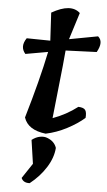

<svg xmlns="http://www.w3.org/2000/svg" viewBox="-66 -776 619 1110"><g transform="rotate(5 244.0 -221.0)"><path d="M470 -496 290 -489Q284 -415 269 -280.5Q254 -146 249 -93Q327 -121 392 -171Q423 -170 432.5 -156.5Q442 -143 439 -111Q398 -75 338.5 -44Q279 -13 217 0Q113 -12 90 -83Q156 -306 190 -472L60 -449Q25 -489 60 -540L197 -538L188 -700Q298 -763 353 -712L304 -556L470 -587Q505 -558 470 -496ZM159 180 139 43Q162 25 186.5 20.5Q211 16 230 24Q271 40 283 77Q279 134 243 191Q207 248 150 293Q113 295 101 267Z"/></g></svg>

Font: Tillana SemiBold
Style: Regular
Weight: 600
Designer: Lipi Raval (Devanagari, Latin), Jonny Pinhorn (Latin)
Foundry: Indian Type Foundry
Version: Version 2.003;PS 1.0;hotconv 1.0.79;makeotf.lib2.5.61930; tt